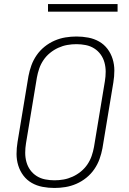

<svg xmlns="http://www.w3.org/2000/svg" viewBox="-20 -924 640 952"><path d="M250 8Q220 8 191 2.5Q162 -3 137.5 -17Q113 -31 96 -53.5Q79 -76 70.5 -103.5Q62 -131 62 -160.5Q62 -190 67 -220L121 -546Q126 -573 135.5 -599.5Q145 -626 161.5 -650Q178 -674 201 -692.5Q224 -711 250.5 -722.5Q277 -734 304.5 -738.5Q332 -743 359 -743Q389 -743 418 -737.5Q447 -732 471.5 -718Q496 -704 513 -681.5Q530 -659 538.5 -631.5Q547 -604 547 -574.5Q547 -545 542 -515L488 -189Q483 -162 473.5 -135.5Q464 -109 447.5 -85Q431 -61 408 -42.5Q385 -24 358.5 -12.5Q332 -1 304.5 3.5Q277 8 250 8ZM250 -30Q273 -30 295.5 -34Q318 -38 340 -48Q362 -58 381 -73.5Q400 -89 413.5 -109Q427 -129 434.5 -151Q442 -173 446 -195L500 -521Q504 -545 504 -568.5Q504 -592 498 -614Q492 -636 479 -654Q466 -672 447 -684Q428 -696 405 -700.5Q382 -705 359 -705Q336 -705 313.5 -701Q291 -697 269 -687Q247 -677 228 -661.5Q209 -646 195.5 -626Q182 -606 174.5 -584Q167 -562 163 -540L109 -214Q105 -190 105 -166.5Q105 -143 111 -121Q117 -99 130 -81Q143 -63 162 -51Q181 -39 204 -34.5Q227 -30 250 -30ZM218 -866V-904H563V-866Z"/></svg>

Font: Iosevka SS04 XLt Ex
Style: Italic
Weight: 200
Width: 7
Italic angle: -9°
Monospace: yes
Designer: Belleve Invis
Foundry: Belleve Invis
Version: Version 19.0.0; ttfautohint (v1.8.4)